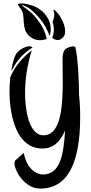

<svg xmlns="http://www.w3.org/2000/svg" viewBox="-20 -935 532 1119"><path d="M64.5 16.6Q64.5 4.9 69.3 0L118.2 -43.9Q133.8 35.2 182.6 66.4Q206.1 81.1 227.5 82Q264.6 82 288.6 64Q312.5 45.9 328.1 9.8Q352.5 -47.9 359.4 -174.8Q315.4 -69.3 227.5 -69.3Q145.5 -69.3 96.7 -142.1Q47.9 -214.8 37.1 -351.6Q35.2 -382.8 35.2 -400.4Q35.2 -439.5 40 -485.4Q77.1 -573.2 165 -641.6Q126 -514.6 126 -391.6Q126 -345.7 131.8 -305.7Q141.6 -230.5 168 -188.5Q194.3 -146.5 232.4 -146.5Q314.5 -146.5 335.9 -289.1Q345.7 -352.5 345.7 -456.1L344.7 -585.9Q344.7 -618.2 351.6 -634.8Q358.4 -651.4 377.9 -658.2Q385.7 -661.1 393.6 -663.1Q401.4 -665 405.3 -665Q411.1 -665 418.9 -661.1Q431.6 -611.3 437.5 -492.2Q440.4 -439.5 440.4 -383.8Q447.3 -322.3 447.3 -253.9Q447.3 -148.4 432.6 -71.3Q388.7 164.1 214.8 164.1Q172.9 164.1 138.7 138.2Q104.5 112.3 84.5 76.7Q64.5 41 64.5 16.6ZM46.9 -529.3Q59.6 -608.4 82 -630.9Q96.7 -645.5 115.7 -655.3Q134.8 -665 150.4 -665Q163.1 -665 169.9 -658.2Q127 -630.9 98.6 -599.1Q70.3 -567.4 50.8 -527.3Q48.8 -524.4 47.4 -524.9Q45.9 -525.4 46.9 -529.3ZM85.9 -905.3Q84 -907.2 85 -909.7Q85.9 -912.1 88.9 -913.1Q106.4 -918 139.6 -910.6Q172.9 -903.3 192.4 -892.6Q229.5 -872.1 250 -842.8Q270.5 -813.5 274.4 -783.2Q279.3 -748 268.6 -726.6Q249 -782.2 213.9 -824.2Q176.8 -869.1 147.9 -887.7Q119.1 -906.2 108.4 -904.3Q105.5 -903.3 122.6 -891.6Q139.6 -879.9 159.7 -862.8Q179.7 -845.7 200.2 -818.4Q239.3 -767.6 252.9 -709Q242.2 -703.1 222.2 -701.2Q202.1 -699.2 184.6 -705.1Q149.4 -716.8 131.8 -748Q119.1 -770.5 117.2 -826.2L115.2 -846.7Q112.3 -867.2 102.5 -880.9ZM350.6 -720.7Q339.8 -708 328.1 -703.6Q316.4 -699.2 299.8 -705.1Q291 -708 284.2 -714.8Q292 -734.4 293.9 -755.9Q294.9 -782.2 286.1 -806.6Q293.9 -824.2 294.9 -835Q298.8 -856.4 292 -872.1Q291 -876 293.5 -877.4Q295.9 -878.9 297.9 -877Q322.3 -855.5 338.9 -824.2Q355.5 -793 358.9 -764.2Q362.3 -735.4 350.6 -720.7Z"/></svg>

Font: BKP Parklife Display
Style: Regular
Weight: 400
Designer: Font Diner, Inc.; LA MECHKY PLUS GmbH
Foundry: Font Diner, Inc.; LA MECHKY PLUS GmbH
Version: Version 1.007